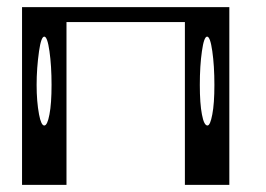

<svg xmlns="http://www.w3.org/2000/svg" viewBox="-20 -520 748 540"><path d="M583 -281.2Q583 -335 577.1 -376Q571.3 -417 562.5 -417Q553.7 -417 547.9 -376Q542 -335 542 -281.2Q542 -228.5 547.9 -198.2Q553.7 -167 563.5 -167Q571.3 -167 577.1 -198.2Q583 -228.5 583 -281.2ZM125 -281.2Q125 -335 119.1 -376Q113.3 -417 104.5 -417Q95.7 -417 89.8 -376Q83 -328.1 83 -281.2Q83 -234.4 89.8 -198.2Q95.7 -167 104.5 -167Q113.3 -167 119.1 -198.2Q125 -228.5 125 -281.2ZM625 -500V0H500V-458H167V0H42V-500Z"/></svg>

Font: okolaksMetalik
Style: bold
Weight: 700
Width: 7
Version: Version 0.6